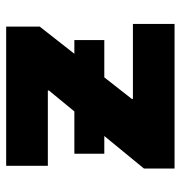

<svg xmlns="http://www.w3.org/2000/svg" viewBox="-2 -584 585 622"><g transform="rotate(-90 291.0 -272.5)"><path d="M56.5 0V-99.1L161.9 -227.6H104.4V-324.6H241.5L309.3 -407V-410.5H65.3V-545.5H516.3V-436.8L428.3 -324.6H472.7V-227.6H351.9L282 -138.5V-134.9H524.9V0Z"/></g></svg>

Font: Inter P Extra Bold
Style: Regular
Weight: 800
Designer: Rasmus Andersson
Foundry: rsms
Version: Version 3.018;git-588b23468